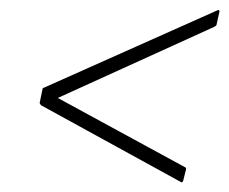

<svg xmlns="http://www.w3.org/2000/svg" viewBox="-20 -497 468 392"><path d="M350 -125 64 -282Q63 -283 62 -284.5Q61 -286 61 -287L67 -316Q68 -318 69.5 -318Q71 -318 72 -319L424 -476Q428 -478 428 -473L422 -446Q421 -444 419.5 -443.5Q418 -443 417 -442L98 -297L357 -156Q360 -155 360 -152L354 -128Q354 -127 352.5 -125.5Q351 -124 350 -125Z"/></svg>

Font: Glory Thin Thin
Style: Italic
Weight: 250
Italic angle: -12°
Version: Version 1.011